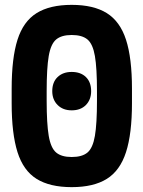

<svg xmlns="http://www.w3.org/2000/svg" viewBox="-20 -760 590 790"><path d="M275 -306Q239 -306 217 -328Q195 -350 195 -385Q195 -422 217 -443Q239 -464 275 -464Q312 -464 333.5 -443Q355 -422 355 -385Q355 -350 333.5 -328Q312 -306 275 -306ZM275 10Q185 10 130.5 -24Q76 -58 52 -134Q28 -210 28 -335V-395Q28 -521 52 -596.5Q76 -672 130.5 -706Q185 -740 275 -740Q365 -740 419.5 -706Q474 -672 498.5 -596.5Q523 -521 523 -395V-335Q523 -210 498.5 -134Q474 -58 419.5 -24Q365 10 275 10ZM275 -114Q318 -114 340 -132.5Q362 -151 370.5 -201Q379 -251 379 -345V-385Q379 -480 370.5 -529.5Q362 -579 340 -597.5Q318 -616 275 -616Q233 -616 211 -597.5Q189 -579 180.5 -529.5Q172 -480 172 -385V-345Q172 -251 180.5 -201Q189 -151 211 -132.5Q233 -114 275 -114Z"/></svg>

Font: M PLUS Code Latin SemiExpanded
Style: Bold
Weight: 700
Width: 6
Designer: Coji Morishita
Foundry: UNDERFOREST DESIGN
Version: Version 1.002; ttfautohint (v1.8.3)